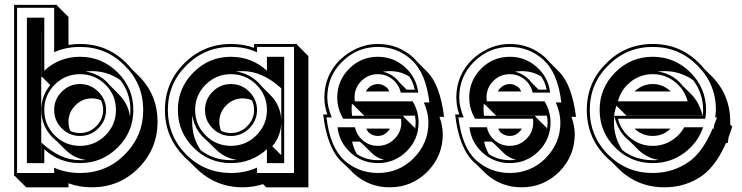

<svg xmlns="http://www.w3.org/2000/svg" viewBox="-20 -717 3083 798"><path d="M475.6 -322.8Q513.7 -284.2 520 -232.4Q521 -239.3 521.5 -246.1Q522 -252.9 522 -259.8Q522 -329.6 480.5 -383.8Q427.2 -421.4 361.3 -421.4Q354.5 -421.4 348.1 -420.9Q341.8 -420.4 335.4 -419.4Q388.2 -412.6 426.3 -374Q433.6 -366.2 440.4 -358.4L474.6 -324.2H474.1ZM312.5 -51.3Q318.8 -51.3 324.7 -51.5Q330.6 -51.8 336.4 -52.2Q285.6 -59.6 248.5 -97.7L215.3 -130.9Q207.5 -136.7 198.7 -145.5Q175.3 -169.4 163.6 -197.8Q151.9 -226.1 151.9 -259.8Q151.9 -319.8 189 -363.3L154.3 -397.9L151.9 -395.5V-584H151.4V-51.3H151.9V-124.5Q230 -51.3 312.5 -51.3ZM312.5 -164.1Q351.6 -164.1 379.9 -192.4Q408.7 -221.2 408.7 -259.8Q408.7 -271 406.2 -280.8Q403.8 -290.5 399.4 -300.3Q382.3 -308.1 361.3 -308.1Q321.8 -308.1 293.5 -279.3Q264.6 -250.5 264.6 -210.9Q264.6 -200.7 266.4 -191.2Q268.1 -181.6 272 -172.9Q290 -164.1 312.5 -164.1ZM264.6 -530.3Q275.9 -532.2 287.8 -533.2Q299.8 -534.2 312.5 -534.2Q427.2 -534.2 506.3 -453.6Q511.7 -447.8 517.1 -442.1Q522.5 -436.5 527.3 -430.2L555.7 -402.3Q634.8 -323.7 634.8 -210.9Q634.8 -97.7 554.7 -17.6Q475.6 61.5 361.3 61.5Q310.5 61.5 264.6 44.9V61.5H88.9L41.5 14.2H38.6V-696.8H217.3V-693.8L264.6 -646.5ZM312.5 -39.1Q226.6 -39.1 164.1 -96.7V-39.1H91.8V-643.6H164.1V-423.3Q226.6 -481 312.5 -481Q403.8 -481 469 -416Q534.2 -351.1 534.2 -259.8Q534.2 -168.5 469 -103.8Q403.8 -39.1 312.5 -39.1ZM312.5 -110.8Q374.5 -110.8 418.2 -154.5Q461.9 -198.2 461.9 -259.8Q461.9 -321.8 418.2 -365.2Q374.5 -408.7 312.5 -408.7Q251 -408.7 207.5 -365.2Q164.1 -321.8 164.1 -259.8Q164.1 -198.2 207.5 -154.5Q251 -110.8 312.5 -110.8ZM312.5 -151.9Q268.1 -151.9 236.8 -183.6Q205.1 -215.3 205.1 -259.8Q205.1 -304.2 236.8 -335.9Q268.1 -367.7 312.5 -367.7Q356.9 -367.7 388.7 -335.9Q420.9 -303.7 420.9 -259.8Q420.9 -215.8 388.7 -183.6Q356.9 -151.9 312.5 -151.9ZM312.5 2Q421.9 2 498 -74.2Q575.2 -151.4 575.2 -259.8Q575.2 -368.7 498 -444.8Q421.9 -522 312.5 -522Q253.9 -522 205.1 -500V-684.6H50.8V2H205.1V-20Q253.9 2 312.5 2Z M1148.9 -72.3V-205.1Q1147 -150.4 1111.8 -108.9ZM939.9 -51.3Q951.7 -51.3 963.4 -52.7Q913.1 -60.1 875.5 -97.7L841.3 -131.3Q833 -137.7 825.7 -145.5Q786.1 -185.5 779.8 -237.8Q778.8 -231 778.8 -224.4Q778.8 -217.8 778.8 -210.9Q778.8 -144.5 814 -92.8Q867.7 -51.3 939.9 -51.3ZM1103 -322.8Q1147 -278.8 1148.9 -217.3V-350.1Q1070.3 -421.4 988.8 -421.4Q981.4 -421.4 974.4 -420.9Q967.3 -420.4 960.4 -419.4Q1012.7 -413.6 1053.7 -374Q1058.1 -369.6 1062 -365.2Q1065.9 -360.8 1069.8 -356ZM939.9 -164.1Q979 -164.1 1007.3 -192.4Q1036.1 -221.2 1036.1 -259.8Q1036.1 -271 1033.7 -280.8Q1031.2 -290.5 1026.9 -300.3Q1009.8 -308.1 988.8 -308.1Q949.2 -308.1 920.4 -279.3Q891.6 -250.5 891.6 -210.9Q891.6 -189.9 898.9 -173.3Q917 -164.1 939.9 -164.1ZM766.1 -46.4Q755.9 -55.2 745.6 -65.4Q706.1 -106 685.8 -154.1Q665.5 -202.1 665.5 -259.8Q665.5 -373.5 745.6 -453.6Q826.2 -534.2 939.9 -534.2Q967.3 -534.2 990.2 -530.3Q1013.2 -526.4 1036.1 -518.1V-534.2H1214.4V-531.2L1261.7 -483.9V61.5H1086.4L1073.2 48.3Q1052.7 54.7 1031.7 58.1Q1010.7 61.5 988.8 61.5Q876 61.5 795.4 -17.6ZM939.9 -39.1Q848.6 -39.1 783.9 -103.8Q719.2 -168.5 719.2 -259.8Q719.2 -351.1 783.9 -416Q848.6 -481 939.9 -481Q1025.4 -481 1089.4 -423.3V-481H1161.1V-39.1H1089.4V-96.7Q1025.4 -39.1 939.9 -39.1ZM939.9 -110.8Q1001.5 -110.8 1045.4 -154.5Q1089.4 -198.2 1089.4 -259.8Q1089.4 -321.8 1045.4 -365.2Q1001.5 -408.7 939.9 -408.7Q878.4 -408.7 834.7 -365.2Q791 -321.8 791 -259.8Q791 -198.2 834.7 -154.5Q878.4 -110.8 939.9 -110.8ZM939.9 -151.9Q895.5 -151.9 863.8 -183.6Q832 -215.3 832 -259.8Q832 -304.2 863.8 -335.9Q895.5 -367.7 939.9 -367.7Q984.4 -367.7 1016.1 -335.9Q1048.3 -303.7 1048.3 -259.8Q1048.3 -215.8 1016.1 -183.6Q984.4 -151.9 939.9 -151.9ZM939.9 2Q998.5 2 1048.3 -20.5V2H1202.1V-522H1048.3V-499.5Q1022 -511.7 996.3 -516.8Q970.7 -522 939.9 -522Q831.5 -522 754.4 -444.8Q677.7 -368.2 677.7 -259.8Q677.7 -151.9 754.4 -74.2Q831.1 2 939.9 2Z M1662.6 -423.3Q1660.6 -425.3 1659.2 -427Q1657.7 -428.7 1655.8 -430.2ZM1704.1 -185.5Q1704.1 -183.6 1705.1 -179.7Q1706.1 -186.5 1706.8 -193.6Q1707.5 -200.7 1707.5 -208Q1707.5 -222.2 1704.6 -236.3H1493.7L1446.3 -283.7H1443.4Q1443.4 -284.7 1443.1 -285.4Q1442.9 -286.1 1442.9 -287.1Q1441.4 -275.4 1441.4 -263.2Q1441.4 -255.9 1441.9 -249.3Q1442.4 -242.7 1443.4 -235.8H1656.7Q1656.7 -234.9 1657 -233.9Q1657.2 -232.9 1657.2 -231.9ZM1599.6 -421.4Q1592.3 -421.4 1585.2 -420.7Q1578.1 -419.9 1571.3 -418.9Q1584.5 -416.5 1596.7 -410.4Q1608.9 -404.3 1619.6 -396Q1631.3 -386.7 1640.6 -374L1670.4 -344.2H1703.6Q1697.8 -374.5 1681.2 -398.9Q1645.5 -421.4 1599.6 -421.4ZM1443.8 -128.4Q1446.3 -114.3 1451.4 -101.6Q1456.5 -88.9 1463.4 -76.7Q1501 -51.3 1550.8 -51.3Q1557.6 -51.3 1564 -51.8Q1570.3 -52.2 1576.7 -53.2Q1552.2 -58.1 1530.8 -75.7Q1528.3 -78.1 1526.1 -80.1Q1523.9 -82 1521.5 -84.5L1487.3 -118.2Q1485.8 -119.6 1484.1 -120.8Q1482.4 -122.1 1481 -123.5Q1479.5 -124.5 1478 -125.7Q1476.6 -127 1475.1 -128.4ZM1457 -512.7Q1458 -513.2 1458 -513.2Q1502.4 -534.2 1550.8 -534.2Q1593.8 -534.2 1630.6 -519.8Q1667.5 -505.4 1698.2 -477.5Q1707 -468.8 1715.8 -458.5L1753.9 -420.4Q1782.2 -392.1 1799.8 -345Q1817.4 -297.9 1825.7 -231.4H1806.6Q1820.3 -192.9 1820.3 -159.2Q1820.3 -67.9 1755.4 -2.4Q1690.4 61.5 1599.6 61.5Q1514.6 61.5 1451.7 5.4L1413.6 -32.2L1401.9 -42.5Q1339.8 -100.1 1323.2 -241.2H1340.3Q1328.1 -277.3 1328.1 -312Q1328.1 -357.9 1344.7 -397.5Q1361.3 -437 1393.1 -468.3Q1422.4 -496.1 1457 -512.7ZM1511.2 -351.1Q1527.8 -367.7 1550.8 -367.7Q1569.8 -367.7 1585.4 -354.5Q1589.4 -352.1 1592.3 -347.4Q1595.2 -342.8 1598.1 -336.9H1500.5Q1503.9 -343.8 1511.2 -351.1ZM1589.8 -168.5Q1573.2 -151.9 1550.8 -151.9Q1530.3 -151.9 1514.6 -164.6V-164.1Q1508.8 -168.9 1502.4 -182.6H1600.6Q1598.6 -178.7 1595.9 -175.3Q1593.3 -171.9 1589.8 -168.5ZM1694.8 -295.9Q1719.7 -255.4 1719.7 -208Q1719.7 -137.7 1670.2 -88.4Q1620.6 -39.1 1550.8 -39.1Q1485.4 -39.1 1437.7 -82Q1390.1 -125 1382.8 -188H1455.6Q1462.4 -154.8 1488.8 -132.8Q1515.1 -110.8 1550.8 -110.8Q1590.3 -110.8 1619.1 -139.2Q1647.9 -167.5 1647.9 -208Q1647.9 -216.3 1646.5 -223.6H1406.2Q1381.8 -264.6 1381.8 -312Q1381.8 -381.8 1431.2 -431.4Q1480.5 -481 1550.8 -481Q1615.2 -481 1663.1 -438Q1710.9 -395 1718.3 -332H1645.5Q1638.7 -364.7 1612.1 -386.7Q1585.4 -408.7 1550.8 -408.7Q1510.3 -408.7 1481.9 -380.4Q1453.6 -352.1 1453.6 -312Q1453.6 -303.7 1454.6 -295.9ZM1764.6 -291Q1750 -415.5 1689.9 -468.3H1690.4Q1630.9 -522 1550.8 -522Q1463.4 -522 1401.9 -460V-460.4Q1340.3 -398.9 1340.3 -312Q1340.3 -272.9 1358.9 -229H1336.9Q1351.6 -105.5 1410.2 -51.3Q1470.2 2 1550.8 2Q1637.2 2 1699.2 -59.1H1698.7Q1760.7 -121.1 1760.7 -208Q1760.7 -247.1 1741.7 -291Z M2210.9 -423.3Q2209 -425.3 2207.5 -427Q2206.1 -428.7 2204.1 -430.2ZM2252.4 -185.5Q2252.4 -183.6 2253.4 -179.7Q2254.4 -186.5 2255.1 -193.6Q2255.9 -200.7 2255.9 -208Q2255.9 -222.2 2252.9 -236.3H2042L1994.6 -283.7H1991.7Q1991.7 -284.7 1991.5 -285.4Q1991.2 -286.1 1991.2 -287.1Q1989.7 -275.4 1989.7 -263.2Q1989.7 -255.9 1990.2 -249.3Q1990.7 -242.7 1991.7 -235.8H2205.1Q2205.1 -234.9 2205.3 -233.9Q2205.6 -232.9 2205.6 -231.9ZM2147.9 -421.4Q2140.6 -421.4 2133.5 -420.7Q2126.5 -419.9 2119.6 -418.9Q2132.8 -416.5 2145 -410.4Q2157.2 -404.3 2168 -396Q2179.7 -386.7 2189 -374L2218.8 -344.2H2252Q2246.1 -374.5 2229.5 -398.9Q2193.8 -421.4 2147.9 -421.4ZM1992.2 -128.4Q1994.6 -114.3 1999.8 -101.6Q2004.9 -88.9 2011.7 -76.7Q2049.3 -51.3 2099.1 -51.3Q2106 -51.3 2112.3 -51.8Q2118.7 -52.2 2125 -53.2Q2100.6 -58.1 2079.1 -75.7Q2076.7 -78.1 2074.5 -80.1Q2072.3 -82 2069.8 -84.5L2035.6 -118.2Q2034.2 -119.6 2032.5 -120.8Q2030.8 -122.1 2029.3 -123.5Q2027.8 -124.5 2026.4 -125.7Q2024.9 -127 2023.4 -128.4ZM2005.4 -512.7Q2006.3 -513.2 2006.3 -513.2Q2050.8 -534.2 2099.1 -534.2Q2142.1 -534.2 2179 -519.8Q2215.8 -505.4 2246.6 -477.5Q2255.4 -468.8 2264.2 -458.5L2302.2 -420.4Q2330.6 -392.1 2348.1 -345Q2365.7 -297.9 2374 -231.4H2355Q2368.7 -192.9 2368.7 -159.2Q2368.7 -67.9 2303.7 -2.4Q2238.8 61.5 2147.9 61.5Q2063 61.5 2000 5.4L1961.9 -32.2L1950.2 -42.5Q1888.2 -100.1 1871.6 -241.2H1888.7Q1876.5 -277.3 1876.5 -312Q1876.5 -357.9 1893.1 -397.5Q1909.7 -437 1941.4 -468.3Q1970.7 -496.1 2005.4 -512.7ZM2059.6 -351.1Q2076.2 -367.7 2099.1 -367.7Q2118.2 -367.7 2133.8 -354.5Q2137.7 -352.1 2140.6 -347.4Q2143.6 -342.8 2146.5 -336.9H2048.8Q2052.2 -343.8 2059.6 -351.1ZM2138.2 -168.5Q2121.6 -151.9 2099.1 -151.9Q2078.6 -151.9 2063 -164.6V-164.1Q2057.1 -168.9 2050.8 -182.6H2148.9Q2147 -178.7 2144.3 -175.3Q2141.6 -171.9 2138.2 -168.5ZM2243.2 -295.9Q2268.1 -255.4 2268.1 -208Q2268.1 -137.7 2218.5 -88.4Q2168.9 -39.1 2099.1 -39.1Q2033.7 -39.1 1986.1 -82Q1938.5 -125 1931.2 -188H2003.9Q2010.7 -154.8 2037.1 -132.8Q2063.5 -110.8 2099.1 -110.8Q2138.7 -110.8 2167.5 -139.2Q2196.3 -167.5 2196.3 -208Q2196.3 -216.3 2194.8 -223.6H1954.6Q1930.2 -264.6 1930.2 -312Q1930.2 -381.8 1979.5 -431.4Q2028.8 -481 2099.1 -481Q2163.6 -481 2211.4 -438Q2259.3 -395 2266.6 -332H2193.8Q2187 -364.7 2160.4 -386.7Q2133.8 -408.7 2099.1 -408.7Q2058.6 -408.7 2030.3 -380.4Q2002 -352.1 2002 -312Q2002 -303.7 2002.9 -295.9ZM2313 -291Q2298.3 -415.5 2238.3 -468.3H2238.8Q2179.2 -522 2099.1 -522Q2011.7 -522 1950.2 -460V-460.4Q1888.7 -398.9 1888.7 -312Q1888.7 -272.9 1907.2 -229H1885.3Q1899.9 -105.5 1958.5 -51.3Q2018.6 2 2099.1 2Q2185.5 2 2247.6 -59.1H2247.1Q2309.1 -121.1 2309.1 -208Q2309.1 -247.1 2290 -291Z M2692.9 -51.3Q2699.2 -51.3 2705.3 -51.3Q2711.4 -51.3 2717.8 -52.2Q2677.2 -58.1 2642.6 -85.9Q2639.6 -88.4 2637 -90.8Q2634.3 -93.3 2631.8 -95.7L2597.2 -130.4Q2594.2 -132.3 2592.8 -133.8Q2550.3 -167.5 2532.7 -234.9Q2532.2 -229 2532 -223.1Q2531.7 -217.3 2531.7 -210.9Q2531.7 -144.5 2566.9 -92.8Q2620.6 -51.3 2692.9 -51.3ZM2741.7 -421.4Q2734.4 -421.4 2727.3 -420.9Q2720.2 -420.4 2713.4 -419.4Q2756.8 -414.6 2793 -385.7Q2805.7 -375 2817.4 -360.4L2853 -325.2Q2885.7 -292.5 2900.4 -236.3H2583.5L2542 -277.8Q2538.6 -267.6 2536.1 -257.3Q2533.7 -247.1 2532.7 -235.8H2900.9Q2901.9 -242.7 2902.1 -248.5Q2902.3 -254.4 2902.3 -259.8Q2902.3 -329.6 2860.8 -383.8Q2807.6 -421.4 2741.7 -421.4ZM2521 -45.4Q2510.3 -53.7 2499 -65.4Q2418.9 -145.5 2418.9 -259.8Q2418.9 -374.5 2499 -453.1Q2578.6 -534.2 2692.9 -534.2Q2807.6 -534.2 2886.7 -453.6Q2892.1 -447.8 2897.5 -442.1Q2902.8 -436.5 2907.7 -430.2L2936 -402.3Q3015.1 -323.7 3015.1 -210.9Q3015.1 -207.5 3014.9 -204.8Q3014.6 -202.1 3014.6 -199.7L3023.4 -190.9Q3020.5 -181.2 3017.6 -173.3Q3014.6 -165.5 3012.2 -158.7H3012.7Q3011.7 -156.2 3010.5 -153.1Q3009.3 -149.9 3008.3 -147.5Q3007.8 -142.6 3006.6 -134.8Q3005.4 -127 3004.9 -123H2997.6Q2957.5 -31.7 2902.3 10.3Q2832.5 61.5 2741.7 61.5Q2627.9 61.5 2548.8 -17.6ZM2617.2 -336.9Q2619.6 -339.4 2621.6 -340.8Q2623.5 -342.3 2626 -344.2Q2655.3 -367.7 2692.9 -367.7Q2730 -367.7 2759.3 -344.2Q2764.2 -340.3 2768.1 -336.9ZM2747.6 -167Q2723.6 -151.9 2692.9 -151.9Q2655.8 -151.9 2626 -174.8H2626.5Q2621.1 -178.2 2617.2 -182.6H2767.1Q2756.8 -172.4 2747.6 -167ZM2837.9 -295.9Q2825.7 -344.2 2785.4 -376.5Q2745.1 -408.7 2692.9 -408.7Q2640.6 -408.7 2600.6 -376.5Q2560.5 -344.2 2548.3 -295.9ZM2692.9 -39.1Q2601.6 -39.1 2536.9 -103.8Q2472.2 -168.5 2472.2 -259.8Q2472.2 -351.1 2536.9 -416Q2601.6 -481 2692.9 -481Q2784.2 -481 2849.4 -416Q2914.6 -351.1 2914.6 -259.8Q2914.6 -242.7 2911.1 -223.6H2548.3Q2560.5 -175.3 2600.6 -143.1Q2640.6 -110.8 2692.9 -110.8Q2734.9 -110.8 2769.8 -132.1Q2804.7 -153.3 2823.7 -188H2902.3Q2879.9 -122.6 2823 -80.8Q2766.1 -39.1 2692.9 -39.1ZM2692.9 2Q2779.3 2 2847.2 -47.4Q2901.9 -87.9 2941.9 -182.6H2946.3L2948.7 -198.7Q2951.2 -206.1 2954.3 -213.4Q2957.5 -220.7 2960 -229H2952.6Q2953.6 -238.8 2954.6 -246.6Q2955.6 -254.4 2955.6 -259.8Q2955.6 -368.7 2878.4 -444.8Q2802.2 -522 2692.9 -522Q2584 -522 2507.8 -444.8Q2431.2 -368.7 2431.2 -259.8Q2431.2 -150.9 2507.8 -74.2Q2584 2 2692.9 2Z"/></svg>

Font: Gondrin
Style: Regular
Weight: 400
Designer: Peter Wiegel, original typeface by Carl Albert Fahrenwaldt 1901
Foundry: Peter Wiegel
Version: Version 1.000 2010 initial release